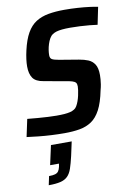

<svg xmlns="http://www.w3.org/2000/svg" viewBox="-105 -759 759 1112"><g transform="rotate(-10 275.0 -203.5)"><path d="M232 8Q196 8 156 6Q116 4 78.5 0Q41 -4 11 -8L33 -111Q62 -108 93.5 -105.5Q125 -103 154 -101.5Q183 -100 204 -100Q231 -100 250 -101.5Q269 -103 283.5 -106.5Q298 -110 309 -117Q318 -122 325 -134Q332 -146 337.5 -161.5Q343 -177 346.5 -193Q350 -209 352 -223Q354 -237 354 -246Q354 -261 348 -268Q342 -275 327.5 -279.5Q313 -284 286 -288L164 -310Q119 -317 102 -342Q85 -367 85 -410Q85 -429 88 -452.5Q91 -476 97 -502Q111 -564 133 -602.5Q155 -641 186.5 -661Q218 -681 260 -688.5Q302 -696 354 -696Q394 -696 432 -693.5Q470 -691 501 -687Q532 -683 550 -679L529 -577Q510 -580 483 -582.5Q456 -585 426.5 -586.5Q397 -588 369 -588Q342 -588 322 -586Q302 -584 288.5 -580Q275 -576 265 -569Q254 -562 246 -548Q238 -534 232.5 -516.5Q227 -499 224.5 -482.5Q222 -466 222 -452Q222 -434 233.5 -427.5Q245 -421 274 -416L388 -397Q418 -392 441 -382.5Q464 -373 478 -351.5Q492 -330 492 -288Q492 -277 491 -263.5Q490 -250 487.5 -234Q485 -218 480 -200Q466 -130 444 -88.5Q422 -47 391.5 -26.5Q361 -6 321.5 1Q282 8 232 8ZM89 289 100 237Q123 237 136 233Q149 229 155.5 220Q162 211 166 194L169 176H117L142 62H264L246 145Q236 188 226.5 216Q217 244 201 260Q185 276 158 282.5Q131 289 89 289Z"/></g></svg>

Font: Saira SemiCondensed SemiBold
Style: Italic
Weight: 600
Width: 4
Italic angle: -12°
Designer: Hector Gatti with collaboration of the Omnibus-Type team
Foundry: Omnibus-Type
Version: Version 1.101